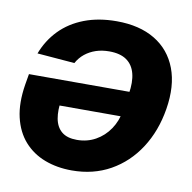

<svg xmlns="http://www.w3.org/2000/svg" viewBox="-68 -625 700 699"><g transform="rotate(10 282.0 -275.5)"><path d="M309.1 -556.6Q393.6 -556.6 450.7 -522.2Q507.8 -487.8 532 -424.1Q556.2 -360.4 542 -273.4Q528.3 -189.9 487.3 -126.7Q446.3 -63.5 383.5 -28.3Q320.8 6.8 241.2 6.8Q186.5 6.8 141.1 -10.5Q95.7 -27.8 64.7 -62.7Q33.7 -97.7 21.5 -149.9Q9.3 -202.1 20.5 -271.5L27.3 -311.5H487.8L472.7 -218.3H85L159.7 -241.7Q152.8 -200.2 158.4 -169.7Q164.1 -139.2 184.1 -122.6Q204.1 -106 240.2 -106Q278.3 -106 309.3 -123.3Q340.3 -140.6 360.6 -170.7Q380.9 -200.7 387.2 -238.3L397.9 -304.2Q405.3 -348.1 397.2 -379.4Q389.2 -410.6 365.5 -427.2Q341.8 -443.8 301.3 -443.8Q274.4 -443.8 252 -436.3Q229.5 -428.7 211.9 -414.6Q194.3 -400.4 183.1 -379.9L44.9 -391.1Q64 -441.4 100.3 -478.8Q136.7 -516.1 189.5 -536.4Q242.2 -556.6 309.1 -556.6Z"/></g></svg>

Font: Inter Tight
Style: Bold Italic
Weight: 700
Italic angle: -9.39999°
Designer: Rasmus Andersson
Foundry: rsms
Version: Version 3.004